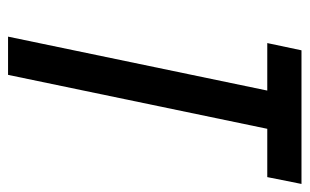

<svg xmlns="http://www.w3.org/2000/svg" viewBox="-166 -603 769 477"><g transform="rotate(90 218.5 -364.5)"><path d="M71 0 205 -644H87L105 -729H437L420 -644H300L166 0Z"/></g></svg>

Font: Mona Sans Condensed Medium
Style: Italic
Weight: 500
Width: 3
Italic angle: -11.7°
Designer: Deni Anggara
Foundry: GitHub
Version: Version 1.001; ttfautohint (v1.8.4.7-5d5b);gftools[0.9.31]